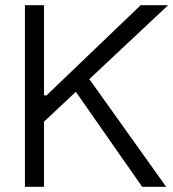

<svg xmlns="http://www.w3.org/2000/svg" viewBox="-20 -720 668 740"><path d="M76 -700H149.5V-352.5H159.5L522.2 -700H628L149.5 -251V0H76ZM620.5 0H528L256.5 -388.8L308.8 -436.8Z"/></svg>

Font: Space Grotesk Variable
Style: Regular
Weight: 400
Designer: Florian Karsten (Space Grotesk), Colophon Foundry (Space Mono)
Foundry: Florian Karsten
Version: Version 1.106